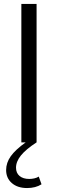

<svg xmlns="http://www.w3.org/2000/svg" viewBox="-20 -720 293 971"><path d="M117 231Q69 231 40 206Q11 181 11 140Q11 103 34.5 70Q58 37 110 0H88V-700H165V0Q111 35 86 66Q61 97 61 128Q61 155 79 170Q97 185 128 185Q141 185 154 182Q167 179 176 173L190 212Q160 231 117 231Z"/></svg>

Font: Red Hat Text VF
Style: Regular
Weight: 300
Designer: Pentagram, MCKL
Foundry: Pentagram, MCKL
Version: Version 1.023